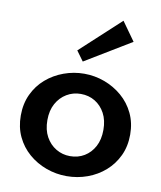

<svg xmlns="http://www.w3.org/2000/svg" viewBox="-86 -834 772 918"><g transform="rotate(10 299.5 -375.5)"><path d="M299 14Q248 14 200 -3.5Q152 -21 114.5 -53.5Q77 -86 55.5 -131.5Q34 -177 34 -234Q34 -291 55.5 -337Q77 -383 114.5 -415.5Q152 -448 200 -465.5Q248 -483 299 -483Q350 -483 397.5 -465.5Q445 -448 483 -415.5Q521 -383 543 -337Q565 -291 565 -234Q565 -177 543.5 -131.5Q522 -86 485 -53.5Q448 -21 400 -3.5Q352 14 299 14ZM299 -83Q338 -83 368.5 -101.5Q399 -120 417 -153.5Q435 -187 435 -234Q435 -281 417 -314.5Q399 -348 368.5 -366.5Q338 -385 299 -385Q262 -385 231 -366.5Q200 -348 181.5 -314.5Q163 -281 163 -234Q163 -187 181.5 -153.5Q200 -120 231 -101.5Q262 -83 299 -83ZM281 -539 246 -587 439 -765 504 -674Z"/></g></svg>

Font: BioRhyme
Style: Bold
Weight: 700
Designer: Aoife Mooney
Foundry: Aoife Mooney Type
Version: Version 1.600;gftools[0.9.33]